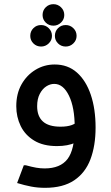

<svg xmlns="http://www.w3.org/2000/svg" viewBox="-20 -700 531 920"><path d="M253 0Q187 0 143.5 -26.5Q100 -53 79 -96.5Q58 -140 58 -191Q58 -251 83 -295.5Q108 -340 150 -365.5Q192 -391 242 -391Q305 -391 348.5 -352.5Q392 -314 415 -246Q438 -178 438 -89H338Q338 -185 310.5 -241.5Q283 -298 240 -298Q220 -298 201.5 -286Q183 -274 170.5 -250Q158 -226 158 -191Q158 -143 185.5 -118Q213 -93 270 -93Q303 -93 324.5 -101Q346 -109 361 -126L401 -60Q378 -33 341.5 -16.5Q305 0 253 0ZM196 200Q161 200 129.5 194Q98 188 62 177L94 92H104Q133 100 153.5 103.5Q174 107 194 107Q269 107 303.5 62Q338 17 338 -89H438Q438 -2 413.5 63Q389 128 335.5 164Q282 200 196 200ZM177 -477Q155 -477 140 -492Q125 -507 125 -528Q125 -550 140 -565Q155 -580 177 -580Q198 -580 213.5 -565Q229 -550 229 -528Q229 -507 213.5 -492Q198 -477 177 -477ZM295 -477Q273 -477 258 -492Q243 -507 243 -528Q243 -550 258 -565Q273 -580 295 -580Q316 -580 331.5 -565Q347 -550 347 -528Q347 -507 331.5 -492Q316 -477 295 -477ZM236 -577Q214 -577 199 -592Q184 -607 184 -628Q184 -650 199 -665Q214 -680 236 -680Q257 -680 272.5 -665Q288 -650 288 -628Q288 -607 272.5 -592Q257 -577 236 -577Z"/></svg>

Font: Fustat SemiBold
Style: Regular
Weight: 600
Designer: Mohamed Gaber, Khaled Hosny, Laura Garcia Mut
Foundry: Kief Type Foundry, Alif Type Foundry, Hard Type Foundry
Version: Version 1.007